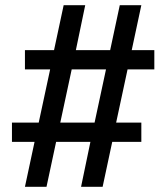

<svg xmlns="http://www.w3.org/2000/svg" viewBox="-20 -737 640 739"><path d="M76 -18 113 -191H26V-265H129L173 -470H76V-544H188L225 -717H308L272 -544H404L441 -717H524L487 -544H574V-470H471L427 -265H524V-191H412L375 -18H292L328 -191H196L159 -18ZM212 -265H344L388 -470H256Z"/></svg>

Font: Nova Nerd Font
Style: Regular
Weight: 400
Designer: Belleve Invis
Foundry: Belleve Invis
Version: Version 24.1.4; ttfautohint (v1.8.4);Nerd Fonts 3.1.1